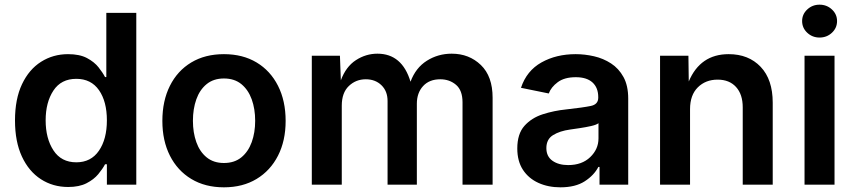

<svg xmlns="http://www.w3.org/2000/svg" viewBox="-20 -782 3621 813"><path d="M268.6 9.8Q204.1 9.8 153.1 -23.2Q102.1 -56.2 72.8 -119.1Q43.5 -182.1 43.5 -272Q43.5 -362.8 73.2 -425.5Q103 -488.3 154.1 -520.5Q205.1 -552.7 268.1 -552.7Q316.9 -552.7 347.9 -536.4Q378.9 -520 397 -497.3Q415 -474.6 424.8 -455.6H430.2V-727.5H557.1V0H432.6V-86.4H424.8Q414.6 -66.9 396 -44.4Q377.4 -22 346.4 -6.1Q315.4 9.8 268.6 9.8ZM303.2 -94.7Q365.2 -94.7 398.9 -143.8Q432.6 -192.9 432.6 -272.5Q432.6 -352.1 399.2 -400.1Q365.7 -448.2 303.2 -448.2Q238.8 -448.2 206.1 -398.4Q173.3 -348.6 173.3 -272.5Q173.3 -195.8 206.3 -145.3Q239.3 -94.7 303.2 -94.7Z M928.2 11.2Q848.6 11.2 790 -24.2Q731.4 -59.6 699.5 -122.8Q667.5 -186 667.5 -270Q667.5 -355 699.5 -418.7Q731.4 -482.4 790 -517.6Q848.6 -552.7 928.2 -552.7Q1007.8 -552.7 1066.4 -517.6Q1125 -482.4 1157.2 -418.7Q1189.5 -355 1189.5 -270Q1189.5 -186 1157.2 -122.8Q1125 -59.6 1066.4 -24.2Q1007.8 11.2 928.2 11.2ZM928.2 -91.8Q972.7 -91.8 1002 -115.7Q1031.2 -139.6 1045.9 -180.2Q1060.5 -220.7 1060.5 -270.5Q1060.5 -320.8 1045.9 -361.3Q1031.2 -401.9 1002 -425.8Q972.7 -449.7 928.2 -449.7Q884.3 -449.7 855 -425.8Q825.7 -401.9 811.3 -361.3Q796.9 -320.8 796.9 -270.5Q796.9 -220.7 811.3 -180.2Q825.7 -139.6 855 -115.7Q884.3 -91.8 928.2 -91.8Z M1300.3 0V-545.9H1419.4L1423.3 -441.9Q1444.8 -500 1487.1 -527.3Q1529.3 -554.7 1578.1 -554.7Q1682.6 -554.7 1718.3 -436Q1740.2 -495.1 1787.6 -524.9Q1835 -554.7 1892.6 -554.7Q1966.3 -554.7 2016.1 -506.8Q2065.9 -459 2065.9 -368.2V0H1938.5V-348.6Q1938.5 -399.4 1910.9 -422.9Q1883.3 -446.3 1844.2 -446.3Q1797.9 -446.3 1771.5 -417.5Q1745.1 -388.7 1745.1 -342.8V0H1621.1V-354.5Q1621.1 -396 1595.2 -421.1Q1569.3 -446.3 1528.8 -446.3Q1486.8 -446.3 1457 -417.7Q1427.2 -389.2 1427.2 -334.5V0Z M2353 11.2Q2301.3 11.2 2259.8 -7.6Q2218.3 -26.4 2194.3 -63Q2170.4 -99.6 2170.4 -153.3Q2170.4 -214.8 2200.4 -248.8Q2230.5 -282.7 2278.1 -298.1Q2325.7 -313.5 2378.4 -318.8Q2449.7 -326.7 2481.4 -333.3Q2513.2 -339.8 2513.2 -368.2V-370.6Q2513.2 -410.6 2488.8 -432.9Q2464.4 -455.1 2418 -455.1Q2370.1 -455.1 2341.8 -434.1Q2313.5 -413.1 2303.7 -386.2L2186 -410.2Q2210 -482.4 2272.7 -517.6Q2335.4 -552.7 2417.5 -552.7Q2456.1 -552.7 2495.4 -543.7Q2534.7 -534.7 2567.4 -513.4Q2600.1 -492.2 2620.1 -455.8Q2640.1 -419.4 2640.1 -364.7V0H2518.6V-75.2H2513.7Q2495.6 -40 2456.1 -14.4Q2416.5 11.2 2353 11.2ZM2385.7 -83Q2444.3 -83 2479.2 -116.7Q2514.2 -150.4 2514.2 -195.8V-260.3Q2505.4 -253.4 2482.9 -248.3Q2460.4 -243.2 2435.3 -239.5Q2410.2 -235.8 2393.6 -233.4Q2350.6 -227.5 2322 -210Q2293.5 -192.4 2293.5 -154.8Q2293.5 -119.6 2319.3 -101.3Q2345.2 -83 2385.7 -83Z M2901.9 -319.8V0H2774.9V-545.9H2895L2896.5 -437Q2945.3 -552.7 3065.4 -552.7Q3149.9 -552.7 3200.9 -499Q3252 -445.3 3252 -347.2V0H3125V-327.6Q3125 -382.3 3096.7 -413.6Q3068.4 -444.8 3018.6 -444.8Q2967.8 -444.8 2934.8 -412.1Q2901.9 -379.4 2901.9 -319.8Z M3386.7 0V-545.9H3513.7V0ZM3450.2 -623Q3419.9 -623 3398.2 -643.3Q3376.5 -663.6 3376.5 -692.9Q3376.5 -721.7 3398.2 -741.9Q3419.9 -762.2 3450.2 -762.2Q3481 -762.2 3502.7 -741.9Q3524.4 -721.7 3524.4 -692.9Q3524.4 -663.6 3502.7 -643.3Q3481 -623 3450.2 -623Z"/></svg>

Font: Inter-SemiBold
Style: Regular
Weight: 600
Designer: Rasmus Andersson
Foundry: rsms
Version: Version 4.000;git-a52131595